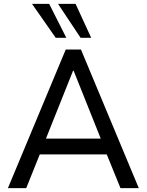

<svg xmlns="http://www.w3.org/2000/svg" viewBox="-20 -976 760 996"><path d="M21 0 321 -719H400L700 0H605L522 -204L565 -175H155L198 -204L116 0ZM359 -609 210 -236 186 -257H534L511 -236L362 -609ZM398 -780 281 -956H372L453 -780ZM269 -780 146 -956H235L324 -780Z"/></svg>

Font: Nunitoga
Style: Medium
Weight: 500
Designer: Vernon Adams
Foundry: Vernon Adams
Version: Version 1.0